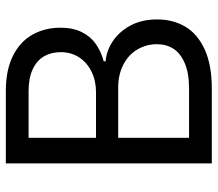

<svg xmlns="http://www.w3.org/2000/svg" viewBox="-64 -683 747 659"><g transform="rotate(-90 309.5 -353.5)"><path d="M78.1 -707H326.2Q398.4 -707 447.3 -682.6Q496.1 -658.2 520 -615.7Q543.9 -573.2 543.9 -519.5Q543.9 -476.6 528.8 -446.3Q513.7 -416 487.8 -397.9Q461.9 -379.9 428.7 -371.1V-364.3Q462.9 -362.3 496.1 -340.8Q529.3 -319.3 550.8 -280.3Q572.3 -241.2 572.3 -187.5Q572.3 -132.8 547.4 -90.8Q522.5 -48.8 469.2 -24.4Q416 0 335 0H78.1ZM487.3 -188.5Q487.3 -224.6 469.2 -255.4Q451.2 -286.1 417 -303.7Q382.8 -321.3 338.9 -321.3H166V-78.1H334Q387.7 -78.1 421.9 -92.8Q456.1 -107.4 471.7 -131.8Q487.3 -156.2 487.3 -188.5ZM460 -518.6Q460 -550.8 445.8 -575.7Q431.6 -600.6 401.4 -614.7Q371.1 -628.9 326.2 -628.9H166V-397.5H323.2Q361.3 -397.5 392.6 -412.6Q423.8 -427.7 441.9 -455.1Q460 -482.4 460 -518.6Z"/></g></svg>

Font: WEMIX Pretendard Variable
Style: Regular
Weight: 400
Designer: Base glyphs from Inter by Rasmus Andersson; Hangeul glyphs from Noto Sans CJK(Source Han Sans) by Jang Soo-young and Kan
Foundry: Kil Hyung-jin
Version: Version 1.000;Glyphs 3.2 (3208)